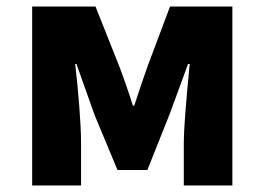

<svg xmlns="http://www.w3.org/2000/svg" viewBox="-20 -565 807 585"><path d="M78 -545H271L343 -364Q357 -328 377 -268L385 -243H389Q410 -308 430 -364L498 -545H688V0H540V-130Q540 -187 558 -370H553L496 -215L429 -47H338L268 -215L213 -370H209Q216 -312 221.5 -241.5Q227 -171 227 -130V0H78Z"/></svg>

Font: Nebula Sans Bold
Style: Regular
Weight: 700
Designer: Paul D. Hunt for Adobe (as Source Sans)
Foundry: Nebula Entertainment & Broadcasting LLC
Version: Version 1.010